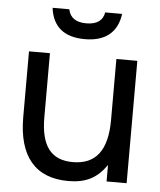

<svg xmlns="http://www.w3.org/2000/svg" viewBox="-54 -799 713 858"><g transform="rotate(5 302.5 -369.5)"><path d="M455 0H545V-549H451V-275C451 -139 400 -73 297 -73C199 -73 153 -133 153 -262V-549H59V-254C59 -78 136 13 284 13C363 13 413 -13 455 -74ZM147 -752C158 -667 210 -625 303 -625C395 -625 448 -669 459 -752H383C377 -715 350 -696 303 -696C257 -696 230 -714 222 -752Z"/></g></svg>

Font: Involve Medium
Style: Regular
Weight: 500
Designer: Stefan Peev
Foundry: Context Ltd.
Version: Version 1.001